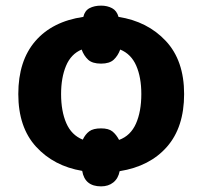

<svg xmlns="http://www.w3.org/2000/svg" viewBox="-20 -608 719 682"><path d="M634 -274Q634 -156 573 -86.5Q512 -17 405 0Q400 26 382.5 40Q365 54 339 54Q281 54 272 -1Q171 -18 108 -87Q45 -156 45 -274Q45 -392 105.5 -462Q166 -532 276 -548Q281 -570 298 -579Q315 -588 339 -588Q361 -588 378 -579Q395 -570 401 -548Q504 -532 569 -462.5Q634 -393 634 -274ZM482 -274Q482 -333 464 -374.5Q446 -416 407 -432Q399 -410 384 -396Q369 -382 339 -382Q308 -382 293 -396Q278 -410 270 -432Q232 -416 214.5 -374Q197 -332 197 -274Q197 -213 215.5 -170.5Q234 -128 274 -112Q283 -131 297 -141.5Q311 -152 339 -152Q366 -152 379.5 -141Q393 -130 403 -111Q444 -126 463 -169Q482 -212 482 -274Z"/></svg>

Font: Noto Sans
Style: Bold
Weight: 700
Designer: Monotype Design Team
Foundry: Monotype Imaging Inc.
Version: Version 2.000;GOOG;noto-source:20170915:90ef993387c0; ttfaut